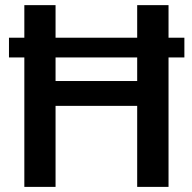

<svg xmlns="http://www.w3.org/2000/svg" viewBox="-20 -731 751 751"><path d="M197.3 -710.9V-583.5H516.6V-710.9H639.2V-583.5H701.2V-506.3H639.2V0H516.6V-316.9H197.3V0H75.2V-506.3H15.1V-583.5H75.2V-710.9ZM197.3 -414.1H516.6V-506.3H197.3Z"/></svg>

Font: Vazirmatn RD Medium
Style: Regular
Weight: 500
Designer: Saber Rastikerdar
Foundry: Saber Rastikerdar
Version: Version 33.003